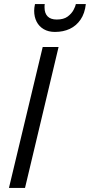

<svg xmlns="http://www.w3.org/2000/svg" viewBox="-20 -924 442 944"><path d="M24 0 190 -693H268L103 0ZM250 -767Q218 -767 195 -780.5Q172 -794 160 -817.5Q148 -841 148 -871Q148 -878 149 -886.5Q150 -895 152 -904H200Q199 -900 199 -895.5Q199 -891 199 -887Q199 -859 214 -843.5Q229 -828 259 -828Q293 -828 312.5 -842.5Q332 -857 341.5 -875Q351 -893 353 -904H402Q397 -858 376 -827.5Q355 -797 323 -782Q291 -767 250 -767Z"/></svg>

Font: Ubuntu Sans
Style: Italic
Weight: 400
Italic angle: -13.5°
Designer: Dalton Maag Ltd
Foundry: Dalton Maag Ltd
Version: Version 1.006